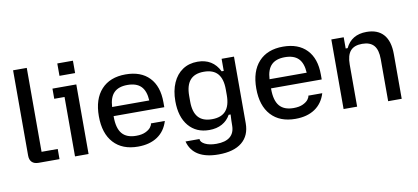

<svg xmlns="http://www.w3.org/2000/svg" viewBox="-78 -999 3161 1451"><g transform="rotate(-10 1502.5 -274.0)"><path d="M77 -68V-722H182V-78H306V0H146Q112 0 94.5 -17.5Q77 -35 77 -68Z M425 -456H346V-534H529V0H425ZM415 -715H535V-620H415Z M655 -267Q655 -399 721.5 -471.5Q788 -544 908 -544Q1025 -544 1089.5 -477Q1154 -410 1154 -287V-249H765V-244Q765 -156 800 -114.5Q835 -73 908 -73Q951 -73 979 -86Q1007 -99 1020 -116Q1033 -133 1033 -145V-146H1140Q1117 -70 1057.5 -30Q998 10 908 10Q788 10 721.5 -62.5Q655 -135 655 -267ZM1051 -319Q1047 -393 1012 -428Q977 -463 908 -463Q840 -463 805 -428Q770 -393 766 -319Z M1267 34H1374Q1374 58 1407.5 75Q1441 92 1495 92Q1564 92 1599.5 62.5Q1635 33 1635 -24Q1635 -63 1638 -108H1623Q1600 -66 1558.5 -43Q1517 -20 1460 -20Q1360 -20 1302 -89Q1244 -158 1244 -279Q1244 -359 1270.5 -419Q1297 -479 1345.5 -511.5Q1394 -544 1460 -544Q1577 -544 1628 -441H1644V-534H1739V-23Q1739 72 1676.5 123Q1614 174 1497 174Q1401 174 1343 139Q1285 104 1267 34ZM1494 -97Q1566 -97 1600.5 -137Q1635 -177 1635 -257V-301Q1635 -381 1600.5 -421Q1566 -461 1494 -461Q1423 -461 1388.5 -421Q1354 -381 1354 -301V-257Q1354 -177 1388.5 -137Q1423 -97 1494 -97Z M1863 -267Q1863 -399 1929.5 -471.5Q1996 -544 2116 -544Q2233 -544 2297.5 -477Q2362 -410 2362 -287V-249H1973V-244Q1973 -156 2008 -114.5Q2043 -73 2116 -73Q2159 -73 2187 -86Q2215 -99 2228 -116Q2241 -133 2241 -145V-146H2348Q2325 -70 2265.5 -30Q2206 10 2116 10Q1996 10 1929.5 -62.5Q1863 -135 1863 -267ZM2259 -319Q2255 -393 2220 -428Q2185 -463 2116 -463Q2048 -463 2013 -428Q1978 -393 1974 -319Z M2486 -534H2581V-448H2596Q2642 -544 2757 -544Q2843 -544 2887.5 -493Q2932 -442 2932 -343V0H2828V-323Q2828 -394 2799 -427.5Q2770 -461 2709 -461Q2648 -461 2619 -427.5Q2590 -394 2590 -323V0H2486Z"/></g></svg>

Font: Mozilla Text BETA Medium
Style: Regular
Weight: 500
Designer: Studio DRAMA
Foundry: Studio DRAMA
Version: Version 0.100